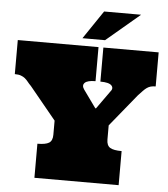

<svg xmlns="http://www.w3.org/2000/svg" viewBox="-60 -963 889 1017"><g transform="rotate(5 384.5 -455.0)"><path d="M100.1 -482.9Q88.9 -494.1 81.1 -504.2Q73.2 -514.2 64.2 -521.5Q55.2 -528.8 42.5 -533.4Q29.8 -538.1 9.8 -538.1V-719.2H439V-538.1Q396 -538.1 382.1 -523.9Q368.2 -509.8 382.8 -488.8L450.2 -395H454.1L521 -488.8Q538.1 -507.8 524.7 -522.9Q511.2 -538.1 464.8 -538.1V-719.2H758.8V-538.1Q744.1 -538.1 733.2 -535.2Q722.2 -532.2 712.6 -525.6Q703.1 -519 693.1 -508.5Q683.1 -498 668.9 -482.9L528.8 -311V-235.8Q528.8 -204.1 547.4 -192.6Q565.9 -181.2 608.9 -181.2V0H161.1V-181.2Q204.1 -181.2 222.7 -192.6Q241.2 -204.1 241.2 -235.8V-311ZM648.9 -909.7 470.2 -758.8H350.1L452.1 -909.7Z"/></g></svg>

Font: Ultra
Style: Regular
Weight: 400
Designer: Astigmatic (AOETI)
Foundry: Astigmatic (AOETI)
Version: Version 1.000